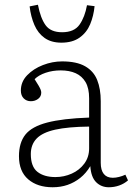

<svg xmlns="http://www.w3.org/2000/svg" viewBox="-20 -776 560 810"><path d="M202 14Q138 14 99 -19.5Q60 -53 60 -117Q60 -174 87 -208Q114 -242 179 -259Q244 -276 356 -280V-361Q356 -404 341 -429.5Q326 -455 299.5 -467Q273 -479 236 -479Q202 -479 172.5 -469Q143 -459 126 -442Q137 -425 143 -414.5Q149 -404 151.5 -397.5Q154 -391 154 -385Q154 -369 141 -359Q128 -349 110 -349Q92 -349 80 -361Q68 -373 68 -394Q68 -431 94.5 -458.5Q121 -486 161 -501.5Q201 -517 242 -517Q303 -517 339 -496.5Q375 -476 390 -438.5Q405 -401 405 -349V-89Q405 -58 418 -42Q431 -26 456 -26Q468 -26 482 -29.5Q496 -33 509 -39L520 -15Q504 -1 483 6.5Q462 14 439 14Q407 14 385.5 -7.5Q364 -29 361 -75Q343 -45 318.5 -25.5Q294 -6 265 4Q236 14 202 14ZM214 -29Q250 -29 282.5 -43.5Q315 -58 335.5 -85.5Q356 -113 356 -150V-242Q267 -241 213 -229Q159 -217 134.5 -191.5Q110 -166 110 -126Q110 -73 138 -51Q166 -29 214 -29ZM239 -596Q196 -596 168 -616Q140 -636 125 -671Q110 -706 105 -749L140 -756Q151 -699 172.5 -669.5Q194 -640 242 -640Q293 -640 315.5 -672Q338 -704 347 -754L379 -750Q375 -709 360.5 -674Q346 -639 316 -617.5Q286 -596 239 -596Z"/></svg>

Font: Literata ExtraLight
Style: Regular
Weight: 250
Designer: Latin by Veronika Burian and Jose Scaglione. Greek by Irene Vlachou. Cyrillic by Vera Evstafieva.
Foundry: TypeTogether
Version: Version 3.103;gftools[0.9.29]